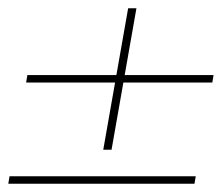

<svg xmlns="http://www.w3.org/2000/svg" viewBox="-21 -546 541 463"><path d="M-1 -103 2 -121H451L448 -103ZM228 -185 288 -526H308L248 -185ZM42 -347 45 -365H494L491 -347Z"/></svg>

Font: DM Sans 16pt Thin
Style: Italic
Weight: 250
Italic angle: -10°
Version: Version 4.004;gftools[0.9.30]